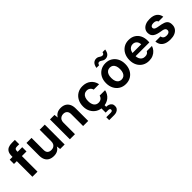

<svg xmlns="http://www.w3.org/2000/svg" viewBox="210 -2024 3594 3594"><g transform="rotate(-45 2007.0 -227.0)"><path d="M96 0V-549Q96 -612 117 -649Q138 -686 177.5 -703Q217 -720 270 -720H352V-605H291Q259 -605 245 -592Q231 -579 231 -549V0ZM22 -413V-526H353V-413Z M659 12Q598 12 554.5 -11Q511 -34 488 -79Q465 -124 465 -192V-526H599V-209Q599 -153 626.5 -127.5Q654 -102 703 -102Q735 -102 760 -114.5Q785 -127 800 -153Q815 -179 815 -218V-526H950V0H831L821 -78Q800 -36 759 -12Q718 12 659 12Z M1088 0V-526H1207L1216 -448Q1238 -490 1280 -514Q1322 -538 1381 -538Q1442 -538 1485 -513.5Q1528 -489 1551 -442.5Q1574 -396 1574 -329V0H1439V-317Q1439 -368 1412 -396Q1385 -424 1336 -424Q1305 -424 1279 -410.5Q1253 -397 1238 -371Q1223 -345 1223 -307V0Z M1955 12Q1879 12 1820.5 -23Q1762 -58 1729 -119Q1696 -180 1696 -257Q1696 -341 1729 -404Q1762 -467 1820.5 -502.5Q1879 -538 1955 -538Q2053 -538 2119 -486Q2185 -434 2204 -342H2061Q2052 -379 2023.5 -401Q1995 -423 1954 -423Q1916 -423 1889 -403.5Q1862 -384 1848 -348.5Q1834 -313 1834 -263Q1834 -226 1842 -196Q1850 -166 1865 -145.5Q1880 -125 1902.5 -114Q1925 -103 1954 -103Q1982 -103 2003.5 -112.5Q2025 -122 2040 -140.5Q2055 -159 2061 -184H2204Q2186 -95 2119 -41.5Q2052 12 1955 12ZM1862 267V190H1977Q2002 190 2015 181.5Q2028 173 2028 155Q2028 137 2015 129Q2002 121 1977 121H1915V-4H1999V51Q2032 50 2061.5 61Q2091 72 2109.5 95.5Q2128 119 2128 157Q2128 194 2109.5 218.5Q2091 243 2061.5 255Q2032 267 1997 267Z M2564 12Q2489 12 2431.5 -23Q2374 -58 2341.5 -120Q2309 -182 2309 -263Q2309 -345 2341.5 -406.5Q2374 -468 2432 -503Q2490 -538 2565 -538Q2641 -538 2698 -503Q2755 -468 2787 -406.5Q2819 -345 2819 -263Q2819 -182 2787 -120Q2755 -58 2697.5 -23Q2640 12 2564 12ZM2564 -105Q2599 -105 2625.5 -122.5Q2652 -140 2667 -175.5Q2682 -211 2682 -263Q2682 -316 2667.5 -351Q2653 -386 2627 -403.5Q2601 -421 2565 -421Q2530 -421 2503.5 -403.5Q2477 -386 2462 -351Q2447 -316 2447 -263Q2447 -211 2461.5 -175.5Q2476 -140 2502.5 -122.5Q2529 -105 2564 -105ZM2624 -592Q2595 -592 2574.5 -603.5Q2554 -615 2537 -626.5Q2520 -638 2499 -638Q2483 -638 2471.5 -627Q2460 -616 2456 -593H2385Q2396 -660 2427.5 -690.5Q2459 -721 2505 -721Q2534 -721 2554 -709.5Q2574 -698 2591.5 -687Q2609 -676 2630 -676Q2647 -676 2658.5 -687Q2670 -698 2673 -721H2744Q2734 -654 2702.5 -623Q2671 -592 2624 -592Z M3178 12Q3103 12 3045.5 -22Q2988 -56 2956 -117Q2924 -178 2924 -258Q2924 -340 2956 -403Q2988 -466 3045 -502Q3102 -538 3178 -538Q3256 -538 3311 -504Q3366 -470 3395 -411Q3424 -352 3424 -277Q3424 -267 3423.5 -255Q3423 -243 3422 -230H3021V-313H3289Q3287 -368 3256 -398.5Q3225 -429 3179 -429Q3145 -429 3117.5 -411.5Q3090 -394 3073.5 -360Q3057 -326 3057 -274V-245Q3057 -200 3071.5 -167Q3086 -134 3113 -116Q3140 -98 3177 -98Q3218 -98 3239 -111.5Q3260 -125 3273 -149H3410Q3396 -104 3363.5 -67Q3331 -30 3284 -9Q3237 12 3178 12Z M3746 12Q3668 12 3617.5 -10.5Q3567 -33 3542 -72.5Q3517 -112 3514 -162H3649Q3652 -143 3662 -126.5Q3672 -110 3692.5 -100.5Q3713 -91 3744 -91Q3770 -91 3789 -98.5Q3808 -106 3817.5 -120Q3827 -134 3827 -152Q3827 -175 3814.5 -188.5Q3802 -202 3779 -210Q3756 -218 3722 -222Q3675 -229 3638.5 -240.5Q3602 -252 3576.5 -270Q3551 -288 3538 -315Q3525 -342 3525 -381Q3525 -426 3550 -461.5Q3575 -497 3622 -517.5Q3669 -538 3735 -538Q3831 -538 3884 -497Q3937 -456 3947 -386H3820Q3814 -409 3792 -421.5Q3770 -434 3734 -434Q3696 -434 3675.5 -420.5Q3655 -407 3655 -384Q3655 -369 3664 -356Q3673 -343 3696 -334Q3719 -325 3759 -319Q3830 -308 3875 -292Q3920 -276 3941.5 -245Q3963 -214 3962 -159Q3962 -106 3935 -67.5Q3908 -29 3859.5 -8.5Q3811 12 3746 12Z"/></g></svg>

Font: DM Sans 9pt
Style: Bold
Weight: 700
Version: Version 4.004;gftools[0.9.30]